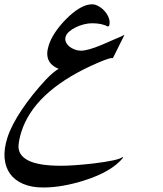

<svg xmlns="http://www.w3.org/2000/svg" viewBox="-164 -523 741 875"><path d="M397 195.8Q370.6 228 326.7 253.7Q282.7 279.3 221.7 298.8Q119.1 331.5 32.7 331.5Q-20.5 331.5 -58.8 314.9Q-97.2 298.3 -118.4 268.6Q-139.6 238.8 -143.1 197Q-146.5 155.3 -130.4 105Q-121.1 75.7 -104.5 43.7Q-87.9 11.7 -65.2 -22.2Q-42.5 -56.2 -14.2 -91.6Q14.2 -127 47.4 -162.6Q64.9 -180.7 78.6 -191.9Q92.3 -203.1 103.5 -209.5Q32.7 -237.8 58.1 -316.4Q75.2 -371.6 135.3 -434.1Q204.1 -503.4 255.4 -503.4Q270.5 -503.4 286.4 -494.1Q302.2 -484.9 314.5 -470.5Q326.7 -456.1 332.5 -439Q338.4 -421.9 333.5 -405.8Q330.6 -402.3 327.1 -402.3Q300.3 -417 255.4 -417Q237.8 -417 218.5 -412.1Q199.2 -407.2 181.9 -398.9Q164.6 -390.6 151.9 -379.6Q139.2 -368.7 135.3 -356.4Q131.3 -343.8 136.2 -332Q141.1 -320.3 151.6 -311.5Q162.1 -302.7 176.3 -297.4Q190.4 -292 204.6 -292Q235.8 -292 299.3 -318.4Q300.3 -318.8 307.6 -322Q314.9 -325.2 326.7 -330.3Q338.4 -335.4 354 -342.3Q369.6 -349.1 387.2 -356.4H386.7Q389.6 -357.4 395 -360.4Q400.4 -363.3 403.3 -364.3L350.6 -258.3H344.7Q328.1 -258.3 249 -222.2Q-10.3 -101.1 -66.9 78.6Q-76.7 109.9 -79.6 138.7Q-82.5 184.6 -34.9 208.5Q12.7 232.4 114.3 232.4Q139.2 232.4 175.8 230Q212.4 227.5 260.3 222.2Q316.4 215.3 350.8 208Q385.3 200.7 393.6 192.9Z"/></svg>

Font: XB Khoramshahr
Style: Italic
Weight: 400
Italic angle: -12°
Designer: Behnam
Foundry: Irmug
Version: Version 8.005 2009